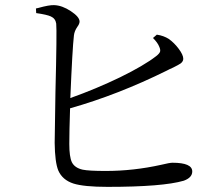

<svg xmlns="http://www.w3.org/2000/svg" viewBox="-20 -743 862 748"><path d="M399 -15Q307 -15 266 -28Q223 -42 207 -79Q194 -111 193 -186Q193 -223 196 -384Q202 -624 199 -651Q196 -671 178 -679Q163 -686 121 -692L120 -710Q123 -711 129 -712Q172 -724 191 -723Q222 -722 256 -699.5Q290 -677 290 -659Q290 -650 281 -638Q270 -622 268 -605Q262 -554 254 -361Q355 -397 448 -442Q540 -487 588 -524Q601 -534 603.5 -541.5Q606 -549 600 -562Q594 -577 576 -595L591 -608Q618 -604 638 -591Q659 -576 676.5 -552.5Q694 -529 694 -514Q694 -504 684 -496Q677 -491 655 -480Q639 -473 630 -468Q440 -374 253 -321Q250 -231 250 -182Q250 -132 260 -111Q271 -89 302 -82Q326 -77 392 -77Q500 -77 608 -101Q641 -109 652 -109Q729 -109 729 -75Q729 -51 696 -39Q614 -15 399 -15Z"/></svg>

Font: Cactus Classical Serif
Style: Regular
Weight: 400
Designer: Henry Chan (via Glyphwiki)、田海東、宇文滿月
Foundry: Moonlit Owen
Version: Version 1.000